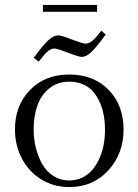

<svg xmlns="http://www.w3.org/2000/svg" viewBox="-20 -756 563 783"><path d="M41 -228Q41 -325.7 102.3 -388.9Q163.6 -452.1 262.2 -452.1Q361.8 -452.1 422.9 -389.6Q483.9 -327.1 483.9 -228Q483.9 -129.4 421.9 -61.3Q359.9 6.8 262.2 6.8Q198.2 6.8 147.2 -25.1Q96.2 -57.1 68.6 -110.6Q41 -164.1 41 -228ZM117.2 -228Q117.2 -189.5 126.2 -153.1Q135.3 -116.7 152.3 -86.7Q169.4 -56.6 198 -38.3Q226.6 -20 262.2 -20Q291.5 -20 315.9 -32Q340.3 -43.9 356.9 -63.7Q373.5 -83.5 385.5 -110.1Q397.5 -136.7 402.8 -166Q408.2 -195.3 408.2 -226.1Q408.2 -312.5 371.1 -367.7Q334 -422.9 262.2 -422.9Q214.4 -422.9 180.9 -395.5Q147.5 -368.2 132.3 -325.2Q117.2 -282.2 117.2 -228ZM117.2 -520Q159.2 -577.1 179.9 -594.5Q200.7 -611.8 217.8 -611.8Q229 -611.8 273.2 -595Q317.4 -578.1 328.1 -578.1Q342.8 -578.1 357.4 -590.3Q372.1 -602.5 393.1 -630.9L411.1 -615.2Q368.7 -557.6 349.4 -540.8Q330.1 -523.9 313 -523.9Q301.8 -523.9 257.3 -541Q212.9 -558.1 202.1 -558.1Q188 -558.1 173.8 -545.9Q159.7 -533.7 138.2 -504.9ZM154.8 -708V-735.8H376V-708Z"/></svg>

Font: Dehuti
Style: Book
Weight: 400
Version: Version 1.2